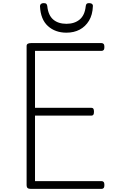

<svg xmlns="http://www.w3.org/2000/svg" viewBox="-20 -1214 740 1234"><path d="M178 0Q164 0 157.5 -5.5Q151 -11 151 -23V-918Q151 -928 158 -932.5Q165 -937 179 -937H633Q641 -937 646 -931.5Q651 -926 651 -912Q651 -898 646 -892.5Q641 -887 633 -887H205V-521H568Q576 -521 580 -515.5Q584 -510 584 -496Q584 -482 580 -476.5Q576 -471 568 -471H205V-50H633Q641 -50 646 -44.5Q651 -39 651 -25Q651 -11 646 -5.5Q641 0 633 0ZM407 -1004Q335 -1004 288 -1046.5Q241 -1089 237 -1174Q237 -1183 243 -1188.5Q249 -1194 261 -1194Q273 -1194 278 -1189Q283 -1184 284 -1174Q290 -1116 322 -1088.5Q354 -1061 407 -1061Q459 -1061 492 -1088.5Q525 -1116 531 -1174Q532 -1184 536.5 -1189Q541 -1194 552 -1194Q565 -1194 571.5 -1188.5Q578 -1183 577 -1174Q575 -1119 552 -1081Q529 -1043 492 -1023.5Q455 -1004 407 -1004Z"/></svg>

Font: Playwrite US Modern ExtraLight
Style: Regular
Weight: 250
Designer: Veronika Burian, José Scaglione
Foundry: TypeTogether
Version: Version 1.003